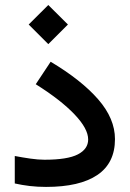

<svg xmlns="http://www.w3.org/2000/svg" viewBox="-20 -736 510 755"><path d="M92.8 -639.6 169.9 -716.3 247.1 -639.6 169.9 -562.5ZM38.1 -122.6Q68.8 -116.7 99.6 -112.3Q130.4 -107.9 154.8 -107.9Q245.6 -107.9 286.1 -128.9Q326.7 -149.9 326.7 -187.5Q326.7 -230 272.9 -286.4Q219.2 -342.8 120.6 -404.8L179.2 -493.2Q300.3 -420.9 366.2 -345.2Q432.1 -269.5 432.1 -189Q432.1 -94.7 362.8 -47.9Q293.5 -1 161.1 -1Q127.4 -1 96.7 -4.6Q65.9 -8.3 38.1 -14.6Z"/></svg>

Font: Vazir Medium WOL
Style: Medium-WOL
Weight: 500
Designer: Saber Rastikerdar
Foundry: Saber Rastikerdar
Version: Version 27.0.1